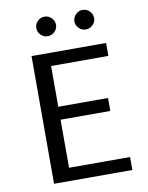

<svg xmlns="http://www.w3.org/2000/svg" viewBox="-94 -939 774 1007"><g transform="rotate(-10 292.5 -436.0)"><path d="M111 0ZM528 -69V0H111V-680H508V-611H203V-394H468V-325H203V-69ZM161 -819Q161 -841 176.5 -856.5Q192 -872 213 -872Q235 -872 250.5 -856.5Q266 -841 266 -819Q266 -799 250.5 -783.5Q235 -768 213 -768Q192 -768 176.5 -783.5Q161 -799 161 -819ZM364 -819Q364 -841 379.5 -856.5Q395 -872 416 -872Q438 -872 453.5 -856.5Q469 -841 469 -819Q469 -799 453.5 -783.5Q438 -768 416 -768Q395 -768 379.5 -783.5Q364 -799 364 -819Z"/></g></svg>

Font: Martel Sans
Style: Regular
Weight: 400
Designer: Dan Reynolds and Mathieu Réguer
Foundry: Dan Reynolds and Mathieu Réguer
Version: Version 1.002; ttfautohint (v1.1) -l 5 -r 5 -G 72 -x 0 -D la